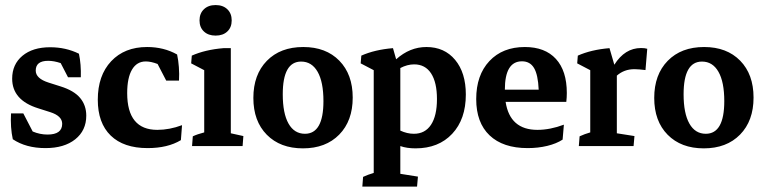

<svg xmlns="http://www.w3.org/2000/svg" viewBox="-20 -563 2946 740"><path d="M155.3 7.8Q80.1 7.8 29.3 -26.4Q19.5 -71.3 22.5 -126H69.8L106 -56.2Q133.8 -44.4 163.1 -44.4Q219.7 -44.4 219.7 -85.9Q219.7 -116.2 173.3 -130.9L127.4 -145.5Q26.9 -176.8 26.9 -259.8Q26.9 -314.9 66.4 -347.9Q106 -380.9 173.3 -380.9Q233.9 -380.9 284.2 -356Q293 -315.4 291.5 -265.1H242.2L213.9 -319.8Q188 -328.6 165.5 -328.6Q117.7 -328.6 117.7 -291Q117.7 -260.3 167.5 -244.6L213.4 -230Q265.1 -213.9 288.8 -185.5Q312.5 -157.2 312.5 -117.2Q312.5 -60.1 270 -26.1Q227.5 7.8 155.3 7.8Z M548.8 7.8Q456.5 7.8 406.7 -40.5Q356.9 -88.9 356.9 -178.7Q356.9 -272 408.4 -326.9Q460 -381.8 546.9 -381.8Q611.3 -381.8 662.6 -353Q667.5 -330.6 669.4 -304.4Q671.4 -278.3 669.9 -252.4H620.6L587.4 -316.4Q562 -326.2 542 -326.2Q507.3 -326.2 488.8 -294.7Q470.2 -263.2 470.2 -204.1Q470.2 -62.5 586.4 -62.5Q633.3 -62.5 681.6 -80.6L677.2 -22.9Q626.5 7.8 548.8 7.8Z M720.2 0 723.1 -37.6Q740.7 -45.9 767.1 -52.7V-292.5L716.8 -318.8L719.2 -348.6Q771 -371.6 841.3 -377.4H869.6V-49.3L918 -38.6L915 0ZM811 -425.8Q782.7 -425.8 765.9 -441.7Q749 -457.5 749 -484.4Q749 -511.2 765.9 -527.3Q782.7 -543.5 811 -543.5Q839.4 -543.5 856.2 -527.3Q873 -511.2 873 -484.4Q873 -457.5 856.2 -441.7Q839.4 -425.8 811 -425.8Z M1147.5 8.8Q1060.1 8.8 1008.3 -43.7Q956.5 -96.2 956.5 -185.5Q956.5 -275.4 1008.5 -328.6Q1060.5 -381.8 1148.9 -381.8Q1236.3 -381.8 1287.8 -329.1Q1339.4 -276.4 1339.4 -187Q1339.4 -97.2 1287.4 -44.2Q1235.4 8.8 1147.5 8.8ZM1155.3 -47.4Q1226.6 -47.4 1226.6 -173.3Q1226.6 -247.1 1204.1 -286.4Q1181.6 -325.7 1140.6 -325.7Q1069.8 -325.7 1069.8 -199.7Q1069.8 -126 1092 -86.7Q1114.3 -47.4 1155.3 -47.4Z M1376.5 156.2 1379.4 118.7Q1398.4 109.9 1420.4 103.5V-292.5L1370.1 -318.8L1372.6 -348.6Q1424.3 -371.6 1494.6 -377.4L1506.8 -334.5Q1559.6 -381.8 1623.5 -381.8Q1692.9 -381.8 1734.1 -332.3Q1775.4 -282.7 1775.4 -198.7Q1775.4 -103.5 1722.9 -47.4Q1670.4 8.8 1581.5 8.8Q1547.9 8.8 1522.9 0V106.9L1590.8 117.7L1587.4 156.2ZM1576.2 -314.9Q1549.8 -314.9 1522.9 -300.8V-59.6Q1549.3 -47.4 1575.2 -47.4Q1618.2 -47.4 1641.1 -82Q1664.1 -116.7 1664.1 -181.2Q1664.1 -245.6 1641.4 -280.3Q1618.7 -314.9 1576.2 -314.9Z M2013.7 7.8Q1918.5 7.8 1866.9 -41.3Q1815.4 -90.3 1815.4 -181.2Q1815.4 -273.4 1866.2 -327.6Q1917 -381.8 2002.9 -381.8Q2080.6 -381.8 2122.6 -335.9Q2164.6 -290 2164.6 -204.6Q2164.6 -197.3 2164.1 -187.3Q2163.6 -177.2 2162.6 -170.4H1928.7Q1945.3 -62.5 2051.3 -62.5Q2100.1 -62.5 2153.3 -82.5L2148.4 -24.9Q2124.5 -9.3 2089.1 -0.7Q2053.7 7.8 2013.7 7.8ZM1991.7 -326.7Q1925.8 -326.7 1925.8 -217.3H2056.2Q2053.7 -274.9 2038.3 -300.8Q2022.9 -326.7 1991.7 -326.7Z M2210.9 0 2213.9 -37.6Q2232.9 -46.4 2254.9 -52.7V-292.5L2204.6 -318.8L2207 -348.6Q2258.8 -371.6 2329.1 -377.4L2347.7 -313.5Q2388.2 -377.9 2450.7 -377.9Q2465.8 -377.9 2474.6 -375L2467.8 -293Q2456.5 -294.4 2444.8 -295.4Q2433.1 -296.4 2425.3 -296.4Q2385.7 -296.4 2357.4 -271.5V-49.3L2425.3 -38.6L2421.9 0Z M2692.4 8.8Q2605 8.8 2553.2 -43.7Q2501.5 -96.2 2501.5 -185.5Q2501.5 -275.4 2553.5 -328.6Q2605.5 -381.8 2693.8 -381.8Q2781.2 -381.8 2832.8 -329.1Q2884.3 -276.4 2884.3 -187Q2884.3 -97.2 2832.3 -44.2Q2780.3 8.8 2692.4 8.8ZM2700.2 -47.4Q2771.5 -47.4 2771.5 -173.3Q2771.5 -247.1 2749 -286.4Q2726.6 -325.7 2685.5 -325.7Q2614.7 -325.7 2614.7 -199.7Q2614.7 -126 2637 -86.7Q2659.2 -47.4 2700.2 -47.4Z"/></svg>

Font: Markazi Text SemiBold
Style: Regular
Weight: 600
Designer: Borna Izadpanah (Arabic designer), Fiona Ross (Arabic design director) and Florian Runge (Latin designer)
Foundry: Borna Izadpanah and Florian Runge
Version: Version 1.001; ttfautohint (v1.8.3)